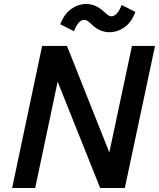

<svg xmlns="http://www.w3.org/2000/svg" viewBox="-20 -946 800 966"><path d="M41 0 192 -715H317L530 -179L644 -715H760L608 0H484L270 -535L157 0ZM414 -926Q461 -926 502 -888Q513 -878 522 -871Q531 -864 542 -864Q554 -864 567.5 -878Q581 -892 592 -921L661 -886Q642 -834 606.5 -809Q571 -784 530 -784Q482 -784 441 -823Q431 -833 422.5 -839.5Q414 -846 403 -846Q375 -846 352 -789L283 -824Q303 -876 338.5 -901Q374 -926 414 -926Z"/></svg>

Font: Wix Madefor Text SemiBold
Style: Italic
Weight: 600
Italic angle: -12°
Designer: Dalton Maag Ltd
Foundry: Dalton Maag Ltd
Version: Version 3.100